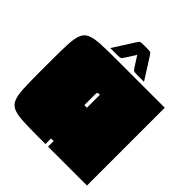

<svg xmlns="http://www.w3.org/2000/svg" viewBox="-204 -904 1047 1047"><g transform="rotate(45 320.0 -380.5)"><path d="M630 -600V0H330V-43H310V0H255Q182 0 135.5 -2.5Q89 -5 63 -16Q37 -27 26 -53Q15 -79 12.5 -125.5Q10 -172 10 -245V-355Q10 -428 12.5 -474.5Q15 -521 26 -547Q37 -573 63 -584Q89 -595 135.5 -597.5Q182 -600 255 -600ZM310 -300H330V-400Q315 -400 312.5 -397.5Q310 -395 310 -380ZM450 -620H401Q385 -620 377.5 -621Q370 -622 365.5 -627.5Q361 -633 353 -646L320 -698L287 -646Q279 -633 274.5 -627.5Q270 -622 262.5 -621Q255 -620 239 -620H190L263 -735Q271 -748 275.5 -753.5Q280 -759 287.5 -760Q295 -761 311 -761H329Q345 -761 352.5 -760Q360 -759 364.5 -753.5Q369 -748 377 -735Z"/></g></svg>

Font: Badeen Display
Style: Regular
Weight: 400
Version: Version 1.000; ttfautohint (v1.8.4.7-5d5b)